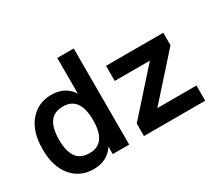

<svg xmlns="http://www.w3.org/2000/svg" viewBox="-141 -985 1394 1263"><g transform="rotate(-30 555.5 -353.0)"><path d="M403.8 -257.8Q403.8 -435.1 276.9 -435.1Q208 -435.1 176.5 -390.4Q145 -345.7 145 -257.8Q145 -169.9 176.5 -125.5Q208 -81.1 276.9 -81.1Q403.8 -81.1 403.8 -257.8ZM641.1 -95.2 922.9 -410.2H655.8V-524.9H1090.8V-430.2L809.1 -115.2H1106V0H641.1ZM528.8 0H403.8V-57.1Q352.5 23.9 247.1 23.9Q146 23.9 83 -50.8Q20 -125.5 20 -257.8Q20 -390.6 83 -465.3Q146 -540 247.1 -540Q352.5 -540 403.8 -459V-730H528.8Z"/></g></svg>

Font: Miedinger*
Style: Bold
Weight: 700
Version: Version 001.000